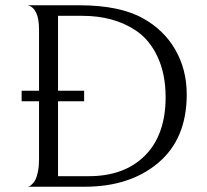

<svg xmlns="http://www.w3.org/2000/svg" viewBox="-20 -708 784 728"><path d="M301 0H86Q89 -1 92.5 -2.5Q96 -4 103 -11Q110 -18 115 -28Q120 -38 124 -58Q128 -78 128 -104V-324H62V-364H128V-596Q128 -676 86 -688H281Q434 -688 523 -638Q602 -594 645 -519Q688 -444 688 -350Q688 -182 580.5 -91Q473 0 301 0ZM494 -593Q411 -648 292 -648H200V-364H299V-324H200V-40H317Q452 -40 530 -118.5Q608 -197 608 -340Q608 -427 577.5 -492.5Q547 -558 494 -593Z"/></svg>

Font: Bellefair
Style: Regular
Weight: 400
Designer: Nick Shinn, Liron Lavi Turkenic
Foundry: Shinntype
Version: Version 1.003;PS 001.003;hotconv 1.0.88;makeotf.lib2.5.64775